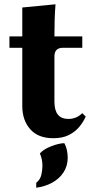

<svg xmlns="http://www.w3.org/2000/svg" viewBox="-20 -630 424 896"><path d="M364 -102 380 -86Q369 -61 350 -38Q331 -15 301.5 0Q272 15 229 15Q158 15 121 -27Q84 -69 84 -135V-407H24V-460H84V-595L239 -610Q236 -572 235 -535Q234 -498 234 -460H364V-407H274Q234 -407 234 -367V-155Q234 -75 299 -75Q337 -75 364 -102ZM280 38Q289 54 292.5 72.5Q296 91 296 105Q296 145 276 175Q256 205 222.5 223Q189 241 149 246V223Q168 208 173 185.5Q178 163 178 144Q178 112 166 86Q184 66 219 52.5Q254 39 280 38Z"/></svg>

Font: Bona Nova SC
Style: Bold
Weight: 700
Designer: Mateusz Machalski
Foundry: Capitalics
Version: Version 4.001; ttfautohint (v1.8.4.7-5d5b)